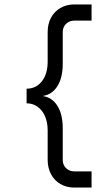

<svg xmlns="http://www.w3.org/2000/svg" viewBox="-20 -736 473 866"><path d="M195 -15V-148Q195 -184 183 -211.5Q171 -239 149.5 -254.5Q128 -270 100 -270V-336Q143 -336 169 -369.5Q195 -403 195 -458V-591Q195 -628 210 -656Q225 -684 252.5 -700Q280 -716 315 -716H393V-643H315Q293 -643 278 -628.5Q263 -614 263 -591V-448Q263 -386 239 -347.5Q215 -309 172 -303Q215 -297 239 -258.5Q263 -220 263 -158V-15Q263 8 278 22.5Q293 37 315 37H393V110H315Q280 110 252.5 94Q225 78 210 49.5Q195 21 195 -15Z"/></svg>

Font: Uncut Sans Variable
Style: Regular
Weight: 400
Designer: Kasper Nordkvist
Foundry: UNCUT.wtf
Version: Version 1.303;Glyphs 3.1.2 (3151)